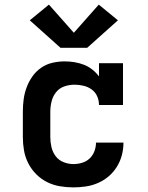

<svg xmlns="http://www.w3.org/2000/svg" viewBox="-20 -804 640 832"><path d="M298 8Q268 8 239 3Q210 -2 184 -15Q158 -28 137 -49Q116 -70 102.5 -96.5Q89 -123 84 -152Q79 -181 79 -210V-320Q79 -347 82.5 -373.5Q86 -400 95.5 -425.5Q105 -451 120.5 -473Q136 -495 158.5 -510.5Q181 -526 207.5 -532Q234 -538 261 -538Q282 -538 303 -534.5Q324 -531 343.5 -523.5Q363 -516 379.5 -503Q396 -490 409 -473V-530H513V-349H409Q409 -369 401 -387Q393 -405 377 -416.5Q361 -428 341.5 -432.5Q322 -437 303 -437Q280 -437 258.5 -429.5Q237 -422 223 -404.5Q209 -387 203.5 -364.5Q198 -342 198 -320V-210Q198 -188 203 -166.5Q208 -145 221 -127.5Q234 -110 255 -101.5Q276 -93 298 -93Q317 -93 335.5 -98.5Q354 -104 368 -117Q382 -130 389 -148.5Q396 -167 396 -186Q396 -186 396 -186Q396 -186 396 -186H515Q515 -186 515 -186Q515 -186 515 -186Q515 -158 508 -131.5Q501 -105 486.5 -81.5Q472 -58 451 -40Q430 -22 404.5 -11Q379 0 352 4Q325 8 298 8ZM242 -597 109 -716 192 -784 300 -662 408 -784 491 -716 358 -597Z"/></svg>

Font: Iosevka Slab Extended
Style: Bold
Weight: 700
Width: 7
Monospace: yes
Designer: Belleve Invis
Foundry: Belleve Invis
Version: Version 11.1.0; ttfautohint (v1.8.3)